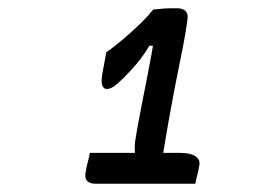

<svg xmlns="http://www.w3.org/2000/svg" viewBox="-20 -810 640 466"><path d="M198 -439H416Q442 -439 454 -431Q466 -423 464 -410Q463 -406 462 -399.5Q461 -393 459 -386Q457 -379 456 -373Q455 -367 454 -364H213Q197 -364 191 -371.5Q185 -379 188 -393Q189 -399 190 -404Q191 -409 192.5 -414.5Q194 -420 195.5 -426.5Q197 -433 198 -439ZM372 -407H301L310 -428Q308 -433 307.5 -439Q307 -445 307 -452Q307 -459 308 -467Q309 -475 313 -497.5Q317 -520 323 -550.5Q329 -581 335.5 -614Q342 -647 347.5 -677Q353 -707 355 -727L366 -699H327L356 -722Q345 -702 333.5 -684.5Q322 -667 308.5 -651.5Q295 -636 279 -620Q265 -606 256 -600Q247 -594 239 -594Q232 -594 228.5 -602Q225 -610 228 -629L238 -683Q252 -693 267.5 -705.5Q283 -718 296 -730Q311 -743 325.5 -757.5Q340 -772 352 -787Q357 -787 364.5 -788Q372 -789 380.5 -789.5Q389 -790 396.5 -790Q404 -790 410 -790Q423 -790 430 -783.5Q437 -777 435 -763Q434 -753 429.5 -726.5Q425 -700 417.5 -664Q410 -628 402.5 -588.5Q395 -549 388.5 -512Q382 -475 377.5 -447Q373 -419 372 -407Z"/></svg>

Font: Rec Mono Semicasual
Style: Italic
Weight: 400
Italic angle: -10°
Version: Version 1.085; ttfautohint (v1.8.4.7-5d5b)